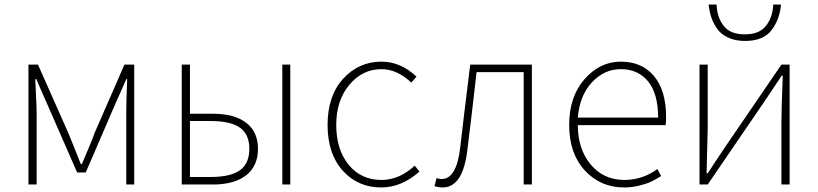

<svg xmlns="http://www.w3.org/2000/svg" viewBox="-20 -811 3596 844"><path d="M105 0V-527H147L280 -227Q282 -222 303.5 -169.5Q325 -117 335 -90H340Q384 -192 396 -227L527 -527H570V0H535V-318Q535 -361 539 -463H535Q518 -423 488 -357L357 -53H319L186 -357Q156 -424 140 -463H135Q135 -454 138 -397.5Q141 -341 141 -318V0Z M779 0V-527H815V-311H917Q1010 -311 1062 -271.5Q1114 -232 1114 -157Q1114 -81 1062 -40.5Q1010 0 917 0ZM815 -33H906Q993 -33 1034.5 -62.5Q1076 -92 1076 -157Q1076 -221 1034.5 -250Q993 -279 906 -279H815ZM1221 0V-527H1256V0Z M1656 13Q1553 13 1486.5 -61Q1420 -135 1420 -262Q1420 -390 1488.5 -465Q1557 -540 1657 -540Q1741 -540 1811 -474L1788 -448Q1725 -507 1657 -507Q1573 -507 1515.5 -438Q1458 -369 1458 -262Q1458 -154 1512.5 -87Q1567 -20 1657 -20Q1736 -20 1803 -83L1824 -57Q1745 13 1656 13Z M1926 13Q1907 13 1890 7L1899 -28Q1913 -24 1921 -24Q1987 -24 2003 -162Q2015 -269 2047 -527H2318V0H2282V-494H2075Q2053 -300 2035 -156Q2016 13 1926 13Z M2723 13Q2620 13 2551 -61.5Q2482 -136 2482 -262Q2482 -386 2549.5 -463Q2617 -540 2709 -540Q2802 -540 2855 -476.5Q2908 -413 2908 -297Q2908 -274 2906 -261H2520Q2520 -156 2576.5 -88Q2633 -20 2725 -20Q2804 -20 2870 -68L2886 -37Q2860 -21 2842.5 -12.5Q2825 -4 2792 4.5Q2759 13 2723 13ZM2520 -294H2873Q2873 -399 2829 -453Q2785 -507 2709 -507Q2636 -507 2582 -449Q2528 -391 2520 -294Z M3379 -791H3413Q3408 -727 3372 -679Q3336 -631 3255 -631Q3212 -631 3180 -646Q3148 -661 3131 -686.5Q3114 -712 3106 -737Q3098 -762 3095 -791H3130Q3132 -735 3161 -697.5Q3190 -660 3255 -660Q3318 -660 3347.5 -698Q3377 -736 3379 -791ZM3055 0V-527H3091V-249Q3091 -226 3086 -49H3091Q3102 -66 3129 -107Q3156 -148 3167 -164L3415 -527H3451V0H3415V-277Q3415 -336 3421 -478H3416L3339 -363L3091 0Z"/></svg>

Font: Noto Sans Korean Thin
Style: Regular
Weight: 250
Designer: Ryoko NISHIZUKA  (kana & ideographs); Paul D. Hunt (Latin, Greek & Cyrillic); Wenlong ZHANG  (bopomofo); Sandoll Communi
Foundry: Adobe Systems Incorporated
Version: Version 1.0001;PS 1;hotconv 1.0.78;makeotf.lib2.5.61930